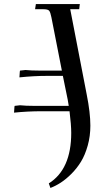

<svg xmlns="http://www.w3.org/2000/svg" viewBox="-20 -722 531 941"><path d="M48.8 -169.9 50.8 -198.2 51.8 -203.1 78.1 -206.1Q105 -203.1 149.9 -203.1H316.9Q315.9 -209 312 -232.9L288.1 -350.1H209Q146.5 -350.1 75.2 -342.8L77.1 -371.1L78.1 -376L105 -378.9Q131.8 -376 175.8 -376H283.2L231.9 -637.2Q227.1 -662.1 220.9 -669.4Q214.8 -676.8 192.9 -676.8H151.9L155.8 -702.1H371.1L368.2 -676.8H324.2L404.8 -259.8Q422.9 -169.4 422.9 -106Q422.9 -54.7 409.9 -8.5Q397 37.6 377 70.3Q356.9 103 330.1 129.9Q303.2 156.7 277.8 173.1Q252.4 189.5 227.1 199.2L219.2 176.8Q329.1 107.9 329.1 -70.8Q329.1 -110.4 320.8 -176.8H184.1Q115.2 -176.8 48.8 -169.9Z"/></svg>

Font: Dihjauti
Style: Bold Italic
Weight: 700
Italic angle: -9°
Designer: T. Christopher White
Version: Version 3.0.0